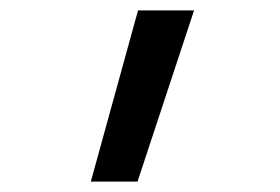

<svg xmlns="http://www.w3.org/2000/svg" viewBox="-20 -792 540 370"><path d="M155 -442 246 -772H354L245 -442Z"/></svg>

Font: Iosevka Term Medium
Style: Regular
Weight: 500
Monospace: yes
Designer: Belleve Invis
Foundry: Belleve Invis
Version: Version 26.3.1